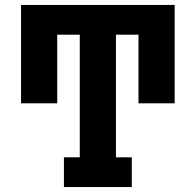

<svg xmlns="http://www.w3.org/2000/svg" viewBox="-20 -755 790 775"><path d="M238 0V-120H302V-615H211V-338H65V-735H685V-338H539V-615H448V-120H512V0Z"/></svg>

Font: Iosevka Etoile Heavy
Style: Regular
Weight: 900
Designer: Belleve Invis
Foundry: Belleve Invis
Version: Version 22.1.2; ttfautohint (v1.8.4)